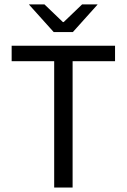

<svg xmlns="http://www.w3.org/2000/svg" viewBox="-20 -845 571 865"><path d="M224.1 0V-625.3H307.1V0ZM32.5 -569.4V-639H498.3V-569.4ZM222.1 -700.4 111.1 -823.8V-825.1H180.4L263.2 -745.7H267L349.8 -825.1H419V-823.8L308.1 -700.4Z"/></svg>

Font: Anek Latin Medium
Style: Regular
Weight: 500
Designer: Yesha Goshar
Foundry: Ek Type
Version: Version 1.003